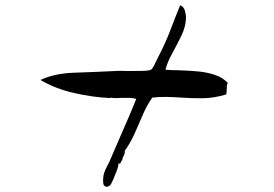

<svg xmlns="http://www.w3.org/2000/svg" viewBox="-20 -715 1040 730"><path d="M846 -400Q843 -394 842.5 -387Q842 -380 842 -374Q842 -369 841.5 -364.5Q841 -360 840 -356Q794 -342 751.5 -341.5Q709 -341 668 -344Q641 -346 613.5 -346.5Q586 -347 559 -344Q537 -312 522 -276.5Q507 -241 491.5 -206.5Q476 -172 454 -141Q455 -134 453.5 -130Q452 -126 450 -122Q448 -119 446.5 -115Q445 -111 445 -105Q441 -105 440 -99Q439 -96 437.5 -94Q436 -92 431 -94Q430 -84 426 -72Q422 -60 415 -44Q415 -43 414 -41Q410 -30 403 -17Q396 -4 384 -5Q374 -7 372.5 -18.5Q371 -30 373 -44Q375 -60 385.5 -79.5Q396 -99 404 -119Q419 -154 436 -193Q453 -232 469.5 -270Q486 -308 498 -339Q486 -343 472 -343Q458 -343 445 -343Q433 -342 422 -342Q411 -342 401 -344Q400 -342 402 -342Q403 -342 404 -342Q403 -342 402 -342Q333 -345 261 -361.5Q189 -378 134 -411Q187 -436 261 -438.5Q335 -441 417 -445Q428 -446 442 -445.5Q456 -445 471 -445Q498 -445 522 -445.5Q546 -446 554 -450Q559 -453 565 -464.5Q571 -476 577 -489Q583 -502 587 -509Q611 -556 628 -601Q645 -646 665 -695Q679 -690 683.5 -672.5Q688 -655 687 -645Q686 -613 669.5 -579Q653 -545 635 -512.5Q617 -480 609 -450Q620 -449 631 -448.5Q642 -448 654 -448Q690 -447 727 -444Q764 -441 795 -431Q826 -421 846 -400Z"/></svg>

Font: Yuji Boku
Style: Regular
Weight: 400
Designer: Kataoka Yuji
Foundry: Kinuta Font Factory
Version: Version 3.002